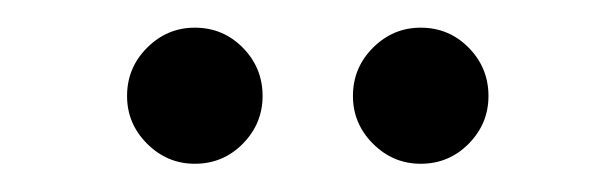

<svg xmlns="http://www.w3.org/2000/svg" viewBox="-20 -961 436 136"><path d="M230 -893Q230 -913 244.2 -927.2Q258.4 -941.4 278 -941.4Q298 -941.4 312 -927.2Q326 -913 326 -893Q326 -873.4 312 -859.2Q298 -845 278 -845Q258.4 -845 244.2 -859.2Q230 -873.4 230 -893ZM70 -893Q70 -913 84.2 -927.2Q98.4 -941.4 118 -941.4Q138 -941.4 152 -927.2Q166 -913 166 -893Q166 -873.4 152 -859.2Q138 -845 118 -845Q98.4 -845 84.2 -859.2Q70 -873.4 70 -893Z"/></svg>

Font: Bodoni Moda 16pt
Style: Regular
Weight: 400
Version: Version 2.3